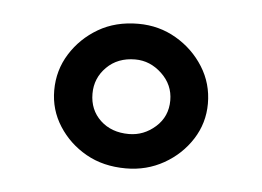

<svg xmlns="http://www.w3.org/2000/svg" viewBox="-31 -780 402 295"><g transform="rotate(5 170.5 -632.5)"><path d="M172 -521Q137 -521 110.5 -536Q84 -551 68 -576Q52 -601 52 -631Q52 -662 68 -687.5Q84 -713 110.5 -728.5Q137 -744 172 -744Q204 -744 230.5 -728.5Q257 -713 273 -687.5Q289 -662 289 -631Q289 -601 273 -576Q257 -551 230.5 -536Q204 -521 172 -521ZM172 -574Q195 -574 213 -590Q231 -606 231 -631Q231 -655 213 -672Q195 -689 172 -689Q145 -689 128 -672Q111 -655 111 -631Q111 -606 128 -590Q145 -574 172 -574Z"/></g></svg>

Font: Smooch Sans
Style: Bold
Weight: 700
Designer: Robert E. Leuschke
Foundry: Robert E. Leuschke
Version: Version 1.010